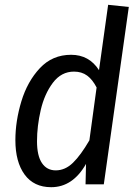

<svg xmlns="http://www.w3.org/2000/svg" viewBox="-20 -767 572 799"><path d="M516 -738 412 0H336L338 -85Q283 12 193 12Q121 12 82.5 -40.5Q44 -93 44 -184Q44 -263 69 -345.5Q94 -428 146 -483.5Q198 -539 276 -539Q351 -539 392 -475L430 -747ZM134 -179Q134 -119 154.5 -88.5Q175 -58 212 -58Q251 -58 283.5 -89.5Q316 -121 352 -183L382 -403Q365 -436 342.5 -452.5Q320 -469 288 -469Q235 -469 200 -422.5Q165 -376 149.5 -309Q134 -242 134 -179Z"/></svg>

Font: Fira Sans Condensed
Style: Italic
Weight: 400
Width: 3
Italic angle: -8°
Designer: bBox Type GmbH & Carrois Corporate GbR & Edenspiekermann AG
Foundry: bBox Type GmbH & Carrois Corporate GbR & Edenspiekermann AG
Version: Version 4.301